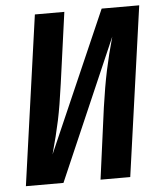

<svg xmlns="http://www.w3.org/2000/svg" viewBox="-51 -735 646 779"><g transform="rotate(-5 272.5 -345.5)"><path d="M448 0H327L366 -291Q378 -375 391.5 -439Q405 -503 425 -574L176 0H23L120 -691H240L200 -401Q188 -313 175.5 -254Q163 -195 142 -119L392 -691H545Z"/></g></svg>

Font: Fira Sans Extra Condensed Medium
Style: Italic
Weight: 500
Width: 3
Italic angle: -8°
Designer: Carrois Corporate & Edenspiekermann AG
Foundry: Carrois Corporate GbR & Edenspiekermann AG
Version: Version 4.203